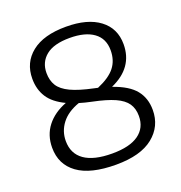

<svg xmlns="http://www.w3.org/2000/svg" viewBox="-135 -865 934 991"><g transform="rotate(-20 332.0 -370.0)"><path d="M336.5 9Q196 9 125.2 -42.5Q54.5 -94 54.5 -186Q54.5 -254.5 92.8 -303.8Q131 -353 200 -379.5Q135.5 -410 107.8 -453.5Q80 -497 80 -555.5Q80 -644 145.8 -696.5Q211.5 -749 334.5 -749Q452.5 -749 518.2 -699.5Q584 -650 584 -562.5Q584 -434 452.5 -376Q537.5 -346.5 573.5 -301.8Q609.5 -257 609.5 -192.5Q609.5 -102.5 540.2 -46.8Q471 9 336.5 9ZM362.5 -400.5Q373 -398.5 383 -396Q450.5 -424.5 480.5 -462.5Q510.5 -500.5 510.5 -556Q510.5 -620.5 464 -654.2Q417.5 -688 332.5 -688Q245.5 -688 202.2 -652.8Q159 -617.5 159 -558.5Q159 -517.5 177.2 -488.2Q195.5 -459 239.8 -438Q284 -417 362.5 -400.5ZM132.5 -194.5Q132.5 -125 184.2 -88.5Q236 -52 337 -52Q433 -52 482.2 -87.2Q531.5 -122.5 531.5 -187.5Q531.5 -228 512.5 -256Q493.5 -284 449.5 -303.8Q405.5 -323.5 330 -339Q293.5 -346.5 262.5 -356Q197.5 -333 165 -290.5Q132.5 -248 132.5 -194.5Z"/></g></svg>

Font: Encode Sans Semi Expanded
Style: Regular
Weight: 400
Width: 6
Designer: Multiple Designers
Foundry: Impallari Type
Version: Version 3.000; ttfautohint (v1.8.3) -l 8 -r 50 -G 200 -x 14 